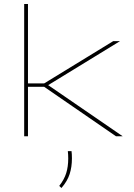

<svg xmlns="http://www.w3.org/2000/svg" viewBox="-20 -682 670 961"><path d="M560.5 0 201 -247.5H114.5V-264.5H201L546.5 -476H580.5L211.5 -250V-262.5L594 0ZM101 0V-662H120V0ZM338 74.5Q339 82 339.5 91Q340 100 340 111Q340 154 328.5 189.5Q317 225 287.5 259L276.5 248.5Q301.5 216.5 311.5 184.2Q321.5 152 321.5 111.5Q321.5 101.5 321 92.2Q320.5 83 319.5 74.5Z"/></svg>

Font: Anek Latin Expanded Thin
Style: Regular
Weight: 250
Width: 7
Designer: Yesha Goshar
Foundry: Ek Type
Version: Version 1.003